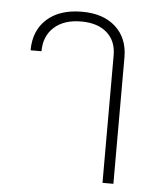

<svg xmlns="http://www.w3.org/2000/svg" viewBox="-46 -627 551 667"><g transform="rotate(5 229.0 -293.0)"><path d="M336 -445Q336 -495 303.5 -523.5Q271 -552 214 -552Q154 -552 119.5 -521Q85 -490 85 -437H47Q47 -506 91.5 -546Q136 -586 214 -586Q288 -586 331 -547Q374 -508 374 -441V0H336Z"/></g></svg>

Font: Sarabun Thin
Style: Regular
Weight: 250
Designer: Suppakit Chalermlarp | Katatrad Co.,Ltd.
Foundry: Cadson Demak Co.,Ltd.
Version: Version 1.000; ttfautohint (v1.6)